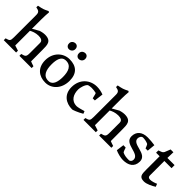

<svg xmlns="http://www.w3.org/2000/svg" viewBox="163 -1869 2948 2948"><g transform="rotate(45 1636.5 -395.0)"><path d="M29.3 0H297.4V-40L211.4 -66.9V-385.7C240.7 -403.8 297.4 -426.8 358.9 -426.8C403.3 -426.3 453.1 -417 453.1 -364.7V-143.6C453.1 -64 439 -58.6 369.1 -40V0H634.8V-39.1C614.7 -43 556.2 -66.9 556.2 -66.9L555.2 -315.4C554.2 -418.5 560.1 -508.8 416.5 -508.8C375 -508.8 331.5 -494.6 319.8 -491.7C269.5 -463.4 211.4 -430.2 211.4 -430.2C211.4 -602.1 210 -701.7 218.8 -793L200.7 -803.2C128.4 -767.1 115.7 -762.7 26.4 -745.6V-710C68.8 -699.7 108.9 -698.2 108.9 -628.4V-142.6C108.9 -64 97.7 -58.6 29.3 -40Z M696.3 -232.4C696.3 -67.4 803.2 10.7 938.5 10.7C1074.7 10.7 1186 -100.6 1186 -273.4C1186 -433.6 1100.1 -508.8 952.6 -508.8C817.4 -508.8 696.3 -401.4 696.3 -232.4ZM810.5 -256.3C810.5 -355.5 832 -449.2 917.5 -454.1C1038.6 -460.9 1071.8 -362.8 1071.8 -241.2C1071.8 -148.4 1050.3 -47.4 965.3 -42C843.3 -34.2 810.5 -134.8 810.5 -256.3ZM1067.9 -611.8C1108.9 -623.5 1124 -663.6 1116.7 -696.3C1108.4 -733.4 1076.7 -752.9 1037.1 -741.7C995.6 -730 980.5 -691.9 988.3 -657.2C996.1 -623.5 1027.3 -600.1 1067.9 -611.8ZM854 -611.8C895 -623.5 910.2 -663.6 902.8 -696.3C894.5 -733.4 862.8 -752.9 823.2 -741.7C781.7 -730 766.6 -691.9 774.4 -657.2C782.2 -623.5 813.5 -600.1 854 -611.8Z M1273.9 -225.1C1273.9 -69.8 1382.8 9.8 1523.9 9.8C1534.7 9.8 1620.6 -21.5 1692.9 -65.4L1676.8 -106.4C1635.7 -92.8 1558.6 -74.2 1539.1 -74.2C1417 -74.2 1372.1 -170.4 1372.1 -274.4C1372.1 -306.6 1394 -400.9 1433.1 -426.8C1455.6 -433.1 1481 -437 1502.4 -437C1536.1 -437 1566.9 -432.6 1598.6 -425.3C1606 -423.3 1609.4 -404.8 1626.5 -334.5H1672.4C1673.8 -334.5 1689 -468.8 1690.9 -481.4C1645.5 -499.5 1592.8 -508.8 1547.4 -508.8C1403.8 -508.8 1273.9 -406.7 1273.9 -225.1Z M1760.3 0H2028.3V-40L1942.4 -66.9V-385.7C1971.7 -403.8 2028.3 -426.8 2089.8 -426.8C2134.3 -426.3 2184.1 -417 2184.1 -364.7V-143.6C2184.1 -64 2169.9 -58.6 2100.1 -40V0H2365.7V-39.1C2345.7 -43 2287.1 -66.9 2287.1 -66.9L2286.1 -315.4C2285.2 -418.5 2291 -508.8 2147.5 -508.8C2106 -508.8 2062.5 -494.6 2050.8 -491.7C2000.5 -463.4 1942.4 -430.2 1942.4 -430.2C1942.4 -602.1 1940.9 -701.7 1949.7 -793L1931.6 -803.2C1859.4 -767.1 1846.7 -762.7 1757.3 -745.6V-710C1799.8 -699.7 1839.8 -698.2 1839.8 -628.4V-142.6C1839.8 -64 1828.6 -58.6 1760.3 -40Z M2451.7 -33.2C2497.1 -10.7 2574.7 8.3 2624 8.3C2735.4 8.3 2825.7 -38.6 2825.7 -160.6C2825.7 -330.1 2548.3 -258.3 2548.3 -386.7C2548.3 -417.5 2568.4 -455.1 2600.1 -455.1C2636.2 -455.1 2675.8 -446.8 2703.1 -435.1C2716.8 -429.2 2722.2 -419.4 2729.5 -400.4L2744.1 -363.8H2792L2804.7 -495.1C2751.5 -502.4 2702.6 -507.8 2648.9 -507.8C2526.4 -507.8 2459 -443.8 2459 -342.8C2459 -177.2 2737.3 -248 2737.3 -112.3C2737.3 -83 2718.3 -55.7 2688 -55.7C2638.2 -55.7 2598.1 -59.1 2555.7 -78.6C2550.8 -81.5 2544.4 -85 2537.6 -104.5L2519 -157.7L2468.3 -158.7Z M2981.9 -142.6C2981.9 -36.6 2986.3 13.2 3085.4 13.2C3143.6 13.2 3224.6 -28.3 3271.5 -58.6L3252.9 -105.5C3222.7 -90.8 3168.9 -73.7 3133.8 -73.7C3103 -73.7 3084.5 -85.9 3084.5 -117.2V-432.1H3240.2V-498H3084.5L3087.9 -625H3027.3L2989.7 -531.2C2985.8 -521.5 2971.2 -506.3 2952.6 -499.5L2904.8 -481.4V-432.1H2981.9Z"/></g></svg>

Font: Donegal One
Style: Regular
Weight: 400
Designer: Gary Lonergan
Foundry: Sorkin Type Co.
Version: Version 1.004